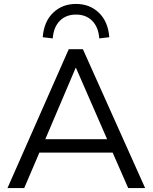

<svg xmlns="http://www.w3.org/2000/svg" viewBox="-20 -955 775 975"><path d="M18 0 329 -705H401L717 0H631L552 -180H180L103 0ZM364 -610 210 -248H524L366 -610ZM248 -760 197 -766Q203 -845 249.5 -890Q296 -935 366 -935Q436 -935 482.5 -890Q529 -845 535 -766L484 -760Q480 -817 448.5 -849Q417 -881 366 -881Q315 -881 283.5 -849Q252 -817 248 -760Z"/></svg>

Font: Mulish
Style: Regular
Weight: 400
Designer: Vernon Adams
Foundry: Vernon Adams
Version: Version 3.603; ttfautohint (v1.8.3)